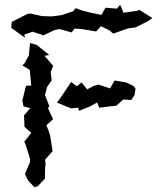

<svg xmlns="http://www.w3.org/2000/svg" viewBox="-20 -745 668 799"><path d="M76 -678 29 -654 27 -629 84 -588 81 -601 116 -613 161 -598 205 -619 225 -624 235 -622 278 -610 290 -626 321 -624 380 -614 400 -636 435 -619 451 -605 499 -622 514 -627 544 -631 596 -657 614 -670 560 -704 551 -700 494 -692 480 -725 466 -709 419 -713 402 -683 358 -692 322 -701 295 -711 284 -698 236 -682 197 -677H190L155 -678L105 -689L95 -687ZM73 -326 78 -302 106 -295 80 -265 82 -217 110 -192 81 -155 86 -145 105 -85V-71L84 -21L96 5L123 34L137 30L167 -2L168 -56L170 -54L168 -81L199 -116L189 -179L184 -196L173 -224L201 -249L180 -294L185 -304L167 -350L176 -383L195 -411L191 -445L201 -471L165 -513L185 -516L133 -558L105 -566L100 -514L81 -480L73 -473L104 -454L110 -389L88 -388ZM217 -318 276 -294 305 -297 309 -284 357 -303 384 -319 393 -297 434 -302 464 -305 493 -331 526 -329 540 -349 544 -375 536 -387 505 -402 457 -410 438 -377 390 -393 369 -387 343 -373 319 -402 300 -386 276 -404 236 -344Z"/></svg>

Font: チョークS
Style: Regular
Weight: 400
Designer: [Stick] Fontworks Inc.
Foundry: [Stick] Fontworks Inc.
Version: Version 1.200;FEAKit 1.0